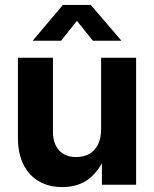

<svg xmlns="http://www.w3.org/2000/svg" viewBox="-20 -760 634 790"><path d="M235.8 9.8Q181.2 9.8 139.9 -14.2Q98.6 -38.1 76.2 -83.7Q53.7 -129.4 53.7 -193.8V-522.5H197.8V-220.2Q197.8 -168.9 223.1 -141.4Q248.5 -113.8 293.5 -113.8Q323.7 -113.8 346.7 -126.2Q369.6 -138.7 382.8 -164.6Q396 -190.4 396 -229.5V-522.5H540V0H399.4L398.9 -134.8H419.9Q396 -66.4 351.1 -28.3Q306.2 9.8 235.8 9.8ZM231.4 -592.3H115.2V-593.3L238.8 -739.7H353.5L479 -593.3V-592.3H362.3L296.4 -674.3Z"/></svg>

Font: Inter 28pt
Style: Bold
Weight: 700
Designer: Rasmus Andersson
Foundry: rsms
Version: Version 4.001;git-66647c0bb